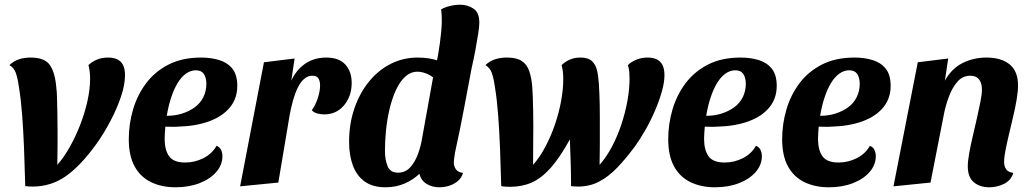

<svg xmlns="http://www.w3.org/2000/svg" viewBox="-20 -774 4370 814"><path d="M118 17Q111 17 103 16.5Q95 16 87 15Q85 -67 82 -143Q79 -219 74 -285Q69 -351 61 -400Q55 -443 47 -465Q39 -487 20 -498Q39 -516 61.5 -523Q84 -530 110 -530Q170 -530 192 -497.5Q214 -465 219 -400Q221 -386 221.5 -364.5Q222 -343 223 -309Q224 -275 224 -221Q224 -193 224 -157Q224 -121 223 -75Q252 -108 277 -153Q302 -198 321 -247.5Q340 -297 351 -347Q362 -397 362 -441Q362 -454 360.5 -468.5Q359 -483 355 -498Q369 -512 390.5 -521Q412 -530 438 -530Q461 -530 477 -522.5Q493 -515 501.5 -498.5Q510 -482 510 -455Q510 -415 493 -364.5Q476 -314 449 -262.5Q422 -211 391 -167Q324 -73 260.5 -28Q197 17 118 17Z M724 20Q665 20 620 -2Q575 -24 550.5 -69Q526 -114 526 -184Q526 -248 544 -309.5Q562 -371 599.5 -421Q637 -471 695 -500.5Q753 -530 833 -530Q874 -530 909 -519.5Q944 -509 965 -483Q986 -457 986 -410Q986 -357 955 -319Q924 -281 867.5 -260Q811 -239 733 -237Q721 -236 706.5 -236.5Q692 -237 681 -237Q680 -224 679 -210.5Q678 -197 678 -186Q678 -138 697 -111.5Q716 -85 765 -85Q806 -85 842.5 -103.5Q879 -122 898 -156Q912 -150 917.5 -138Q923 -126 923 -112Q923 -75 897 -45Q871 -15 826 2.5Q781 20 724 20ZM687 -283Q722 -283 752 -292.5Q782 -302 805.5 -319Q829 -336 842 -362Q855 -388 855 -420Q854 -447 843.5 -461.5Q833 -476 810 -476Q788 -476 768 -461.5Q748 -447 732.5 -421Q717 -395 705.5 -360Q694 -325 687 -283Z M998 16 1099 -510 1229 -526 1215 -432Q1236 -478 1274 -504Q1312 -530 1363 -530Q1417 -530 1444 -500.5Q1471 -471 1471 -422Q1471 -366 1438.5 -327.5Q1406 -289 1355 -289Q1340 -289 1325 -293Q1310 -297 1302 -307Q1317 -327 1327 -357Q1337 -387 1337 -412Q1337 -430 1330 -441.5Q1323 -453 1304 -453Q1285 -453 1269.5 -439.5Q1254 -426 1242.5 -402.5Q1231 -379 1222.5 -349Q1214 -319 1208 -286L1160 0Z M1614 20Q1560 20 1526 -4.5Q1492 -29 1476 -72.5Q1460 -116 1460 -173Q1460 -248 1482 -313Q1504 -378 1543.5 -427Q1583 -476 1636 -503Q1689 -530 1751 -530Q1777 -530 1801 -526Q1825 -522 1845 -514L1980 -488Q1964 -403 1947 -312.5Q1930 -222 1909 -127Q1908 -118 1906 -106Q1904 -94 1904 -85Q1904 -68 1913.5 -55.5Q1923 -43 1943 -41Q1937 -20 1921 -6.5Q1905 7 1884.5 13.5Q1864 20 1842 20Q1812 20 1788.5 5.5Q1765 -9 1758 -37Q1732 -12 1695.5 4Q1659 20 1614 20ZM1667 -42Q1699 -42 1719.5 -65Q1740 -88 1752 -121Q1764 -154 1769 -185L1816 -446Q1800 -458 1782.5 -464Q1765 -470 1750 -470Q1721 -470 1698 -449Q1675 -428 1658.5 -392Q1642 -356 1631.5 -311.5Q1621 -267 1616.5 -221Q1612 -175 1612 -134Q1612 -98 1623 -70Q1634 -42 1667 -42ZM1978 -478 1827 -487Q1838 -541 1845 -591.5Q1852 -642 1853 -681Q1853 -696 1852.5 -708.5Q1852 -721 1850 -734Q1865 -743 1887 -748.5Q1909 -754 1931 -754Q1963 -754 1988 -737Q2013 -720 2012 -675Q2012 -662 2007.5 -632Q2003 -602 1995.5 -562Q1988 -522 1978 -478Z M2143 18Q2134 18 2124.5 17.5Q2115 17 2105 15Q2103 -67 2100 -143Q2097 -219 2092 -285Q2087 -351 2079 -400Q2073 -443 2065 -465Q2057 -487 2038 -498Q2056 -515 2078.5 -522.5Q2101 -530 2129 -530Q2170 -530 2192 -515.5Q2214 -501 2224 -472Q2234 -443 2237 -400Q2238 -384 2239 -357Q2240 -330 2240.5 -298Q2241 -266 2241 -235Q2241 -199 2240.5 -158Q2240 -117 2240 -75Q2269 -108 2292.5 -152.5Q2316 -197 2333 -247Q2350 -297 2359 -346.5Q2368 -396 2368 -440Q2368 -454 2366.5 -468.5Q2365 -483 2361 -498Q2374 -511 2394 -520.5Q2414 -530 2441 -530Q2473 -530 2489 -515.5Q2505 -501 2511 -476Q2517 -451 2519 -418Q2520 -401 2521 -379.5Q2522 -358 2522.5 -332.5Q2523 -307 2523 -279.5Q2523 -252 2523 -224Q2523 -195 2523 -158Q2523 -121 2522 -75Q2551 -108 2574.5 -152.5Q2598 -197 2614.5 -247Q2631 -297 2640 -346.5Q2649 -396 2649 -440Q2649 -454 2648 -468.5Q2647 -483 2642 -498Q2656 -512 2678 -521Q2700 -530 2725 -530Q2748 -530 2764 -522.5Q2780 -515 2788.5 -498.5Q2797 -482 2797 -455Q2797 -425 2786 -386Q2775 -347 2757 -305Q2739 -263 2716.5 -223.5Q2694 -184 2671 -152Q2633 -101 2596.5 -63Q2560 -25 2520 -4Q2480 17 2430 17Q2423 17 2415.5 16.5Q2408 16 2401 15Q2401 -36 2399.5 -84.5Q2398 -133 2396 -183Q2353 -105 2314 -61.5Q2275 -18 2234 0Q2193 18 2143 18Z M3011 20Q2952 20 2907 -2Q2862 -24 2837.5 -69Q2813 -114 2813 -184Q2813 -248 2831 -309.5Q2849 -371 2886.5 -421Q2924 -471 2982 -500.5Q3040 -530 3120 -530Q3161 -530 3196 -519.5Q3231 -509 3252 -483Q3273 -457 3273 -410Q3273 -357 3242 -319Q3211 -281 3154.5 -260Q3098 -239 3020 -237Q3008 -236 2993.5 -236.5Q2979 -237 2968 -237Q2967 -224 2966 -210.5Q2965 -197 2965 -186Q2965 -138 2984 -111.5Q3003 -85 3052 -85Q3093 -85 3129.5 -103.5Q3166 -122 3185 -156Q3199 -150 3204.5 -138Q3210 -126 3210 -112Q3210 -75 3184 -45Q3158 -15 3113 2.5Q3068 20 3011 20ZM2974 -283Q3009 -283 3039 -292.5Q3069 -302 3092.5 -319Q3116 -336 3129 -362Q3142 -388 3142 -420Q3141 -447 3130.5 -461.5Q3120 -476 3097 -476Q3075 -476 3055 -461.5Q3035 -447 3019.5 -421Q3004 -395 2992.5 -360Q2981 -325 2974 -283Z M3494 20Q3435 20 3390 -2Q3345 -24 3320.5 -69Q3296 -114 3296 -184Q3296 -248 3314 -309.5Q3332 -371 3369.5 -421Q3407 -471 3465 -500.5Q3523 -530 3603 -530Q3644 -530 3679 -519.5Q3714 -509 3735 -483Q3756 -457 3756 -410Q3756 -357 3725 -319Q3694 -281 3637.5 -260Q3581 -239 3503 -237Q3491 -236 3476.5 -236.5Q3462 -237 3451 -237Q3450 -224 3449 -210.5Q3448 -197 3448 -186Q3448 -138 3467 -111.5Q3486 -85 3535 -85Q3576 -85 3612.5 -103.5Q3649 -122 3668 -156Q3682 -150 3687.5 -138Q3693 -126 3693 -112Q3693 -75 3667 -45Q3641 -15 3596 2.5Q3551 20 3494 20ZM3457 -283Q3492 -283 3522 -292.5Q3552 -302 3575.5 -319Q3599 -336 3612 -362Q3625 -388 3625 -420Q3624 -447 3613.5 -461.5Q3603 -476 3580 -476Q3558 -476 3538 -461.5Q3518 -447 3502.5 -421Q3487 -395 3475.5 -360Q3464 -325 3457 -283Z M4174 20Q4134 20 4108.5 -1.5Q4083 -23 4083 -69Q4083 -91 4089 -124.5Q4095 -158 4104 -196Q4113 -234 4121.5 -272Q4130 -310 4136.5 -342Q4143 -374 4143 -395Q4143 -421 4131 -437Q4119 -453 4094 -453Q4061 -453 4039 -427.5Q4017 -402 4003 -364.5Q3989 -327 3982 -291L3925 0L3768 16L3871 -510L4000 -526L3986 -432Q4014 -483 4060.5 -506.5Q4107 -530 4162 -530Q4225 -530 4260.5 -501Q4296 -472 4296 -412Q4296 -385 4290 -350.5Q4284 -316 4275 -278Q4266 -240 4257.5 -204Q4249 -168 4243 -137.5Q4237 -107 4237 -88Q4237 -69 4245.5 -56.5Q4254 -44 4276 -41Q4267 -10 4237.5 5Q4208 20 4174 20Z"/></svg>

Font: Sansita Swashed Light SemiBold
Style: Regular
Weight: 600
Version: Version 1.003